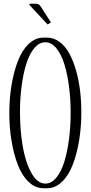

<svg xmlns="http://www.w3.org/2000/svg" viewBox="-20 -1001 485 1027"><path d="M137.7 -974.1V-981H173.3Q178.7 -981 182.9 -979.5Q187 -978 191.2 -973.9Q195.3 -969.7 197.3 -966.8Q199.2 -963.9 204.6 -955.6Q210 -947.3 212.4 -943.4L252.4 -881.3L234.9 -870.1ZM222.7 -774.9Q189.5 -774.9 163.1 -743.2Q136.7 -711.4 120.4 -658.4Q104 -605.5 95.5 -539.6Q86.9 -473.6 86.9 -401.9Q86.9 -303.2 101.6 -218Q116.2 -132.8 147.9 -75.9Q179.7 -19 222.7 -19Q255.4 -19 281.7 -51.3Q308.1 -83.5 324.5 -137.7Q340.8 -191.9 349.4 -258.5Q357.9 -325.2 357.9 -397.9Q357.9 -470.2 349.4 -536.6Q340.8 -603 324.5 -656.7Q308.1 -710.4 281.7 -742.7Q255.4 -774.9 222.7 -774.9ZM212.9 -799.8H231.9Q267.6 -799.8 298.1 -777.3Q328.6 -754.9 349.9 -716.6Q371.1 -678.2 386 -627Q400.9 -575.7 408 -518.1Q415 -460.4 415 -399.4Q415 -321.8 403.3 -250.2Q391.6 -178.7 369.6 -121.1Q347.7 -63.5 311.8 -28.8Q275.9 5.9 231.9 5.9H212.9Q168.5 5.9 132.8 -28.3Q97.2 -62.5 75.2 -119.9Q53.2 -177.2 41.5 -248Q29.8 -318.8 29.8 -396Q29.8 -473.6 41.5 -544.7Q53.2 -615.7 75.2 -673.3Q97.2 -731 132.8 -765.4Q168.5 -799.8 212.9 -799.8Z"/></svg>

Font: Reswysokr
Style: Regular
Weight: 500
Version: Version 0.984